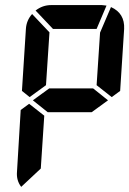

<svg xmlns="http://www.w3.org/2000/svg" viewBox="-20 -770 509 756"><path d="M360.4 -656.2H188.5L120.1 -728.5Q147.5 -750 181.6 -750H380.9L399.4 -748ZM374 -641.6 417 -742.2Q471.7 -717.8 468.8 -656.2L453.1 -412.1L419.9 -387.7L360.4 -434.6ZM140.6 -106.4 63.5 -34.2Q43.9 -59.6 46.9 -93.8L61.5 -336.9L94.7 -361.3L154.3 -314.5ZM161.1 -434.6 96.7 -387.7 66.4 -412.1 82 -656.2Q84 -689.5 106.4 -714.8L174.8 -642.6ZM109.4 -375 173.8 -421.9H346.7L405.3 -375L340.8 -328.1H168Z"/></svg>

Font: 7-Segment
Style: Regular
Weight: 400
Designer: Jan Bobrowski
Version: Version 3.0